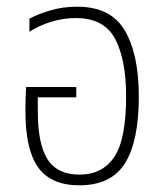

<svg xmlns="http://www.w3.org/2000/svg" viewBox="-20 -545 492 574"><path d="M217 9Q133 9 94.5 -44Q56 -97 56 -212Q56 -228 56.5 -249Q57 -270 58 -285H208V-254H93V-212Q93 -115 122 -69Q151 -23 218 -23Q286 -23 321.5 -75.5Q357 -128 357 -257Q357 -367 324 -429Q291 -491 207 -491Q170 -491 133.5 -480Q97 -469 68 -450V-489Q91 -502 129 -513.5Q167 -525 211 -525Q311 -525 353 -454Q395 -383 395 -256Q395 -124 354 -57.5Q313 9 217 9Z"/></svg>

Font: Noto Sans Thai UI Cond ExtLt
Style: Regular
Weight: 200
Width: 3
Designer: Monotype Design Team
Foundry: Monotype Imaging Inc.
Version: Version 2.000; ttfautohint (v1.8.4.7-5d5b)